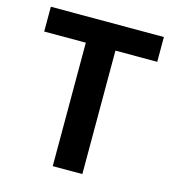

<svg xmlns="http://www.w3.org/2000/svg" viewBox="-110 -834 844 927"><g transform="rotate(15 312.5 -370.5)"><path d="M238 0V-617H30V-741H595V-617H386V0Z"/></g></svg>

Font: Farlight84_Sys_V01
Style: Bold
Weight: 700
Designer: Monotype Design Team, Nadine Chahine and Nizar Qandah
Foundry: Monotype Imaging Inc.
Version: Version 2.004;October 31, 2024;FontCreator 14.0.0.2814 64-bi